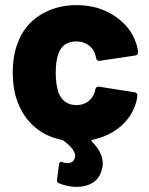

<svg xmlns="http://www.w3.org/2000/svg" viewBox="-20 -545 584 751"><path d="M279 -383Q226 -383 209 -336Q198 -308 198 -260Q198 -217 208 -185Q227 -134 279 -134Q305 -134 324 -147.5Q343 -161 351 -186Q352 -188 352 -192Q353 -193 353 -196Q356 -206 364 -206Q365 -206 367 -206L507 -184Q517 -182 517 -173Q517 -158 511 -140Q493 -84 448 -47.5Q403 -11 341 2Q338 2 337.5 3Q337 4 337 5Q337 6 339 8Q382 51 382 95Q382 109 378 120Q368 155 341.5 170.5Q315 186 280 186Q245 186 211 172Q203 170 203 161Q203 160 203 158L211 97Q212 91 215 89.5Q218 88 220 88Q222 88 226 90Q235 93 244 93Q266 93 272 74Q274 68 274 65Q274 52 262 36.5Q250 21 228 5Q226 3 224.5 2.5Q223 2 222 2Q160 -10 115.5 -48.5Q71 -87 49 -146Q30 -194 30 -261Q30 -328 49 -376Q74 -446 136 -485.5Q198 -525 280 -525Q363 -525 426 -484Q489 -443 511 -380Q518 -362 520 -341Q520 -330 509 -328L370 -307H368Q359 -307 356 -317L354 -326Q353 -332 350 -339Q342 -358 323 -370.5Q304 -383 279 -383Z"/></svg>

Font: LinhAnh ExtBd
Style: Regular
Weight: 800
Designer: Jeremy Tribby
Foundry: Tribby Type
Version: Version 1.408